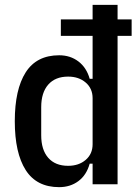

<svg xmlns="http://www.w3.org/2000/svg" viewBox="-20 -760 575 792"><path d="M362 -85H350Q337 -38 303.5 -13Q270 12 224 12Q131 12 86 -58.5Q41 -129 41 -260Q41 -391 86 -461.5Q131 -532 224 -532Q270 -532 303.5 -506.5Q337 -481 350 -435H362V-612H231V-680H362V-740H465V-680H523V-612H465V0H362ZM261 -76Q305 -76 333.5 -100.5Q362 -125 362 -165V-355Q362 -395 333.5 -419.5Q305 -444 261 -444Q208 -444 179 -411Q150 -378 150 -318V-202Q150 -142 179 -109Q208 -76 261 -76Z"/></svg>

Font: IBM Plex Sans Cond Medm
Style: Regular
Weight: 500
Width: 3
Designer: Mike Abbink, Paul van der Laan, Pieter van Rosmalen
Foundry: Bold Monday
Version: Version 1.3